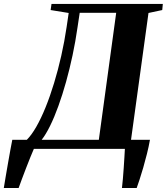

<svg xmlns="http://www.w3.org/2000/svg" viewBox="-78 -763 855 984"><path d="M-58.5 200.5Q-54.5 175.5 -48.8 141.8Q-43 108 -36.8 72.2Q-30.5 36.5 -24.8 5Q-19 -26.5 -15 -46.5H59.5Q83.5 -70.5 108 -113.2Q132.5 -156 155.5 -212.8Q178.5 -269.5 199 -336.8Q219.5 -404 236 -477.2Q252.5 -550.5 263.5 -625L274 -696.5L181.5 -711.5L186 -743H756.5L753.5 -711.5L683 -696.5L593.5 -46.5H690.5Q684.5 -12 675.2 25Q666 62 656 96.5Q646 131 637 158.2Q628 185.5 622.5 200.5H547Q549.5 180 551.8 153.5Q554 127 556 98.5Q558 70 559.5 44.2Q561 18.5 562 0H95.5Q88 17 77.5 43Q67 69 55.8 98Q44.5 127 34.5 154Q24.5 181 17.5 200.5ZM135.5 -46.5H428.5L517.5 -697.5H330.5L319 -621Q309 -551 294 -480.2Q279 -409.5 260.5 -343.2Q242 -277 221.2 -219.5Q200.5 -162 178.5 -117.5Q156.5 -73 135.5 -46.5Z"/></svg>

Font: Merriweather 96pt ExtraBold
Style: Italic
Weight: 800
Italic angle: -7.8°
Version: Version 2.101